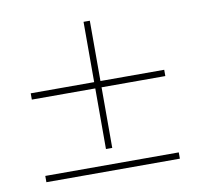

<svg xmlns="http://www.w3.org/2000/svg" viewBox="-61 -557 626 602"><g transform="rotate(-10 252.5 -256.5)"><path d="M465 -39V-19H40V-39ZM262 -302H465V-282H262V-89H242V-282H40V-302H242V-494H262Z"/></g></svg>

Font: Rozha One
Style: Regular
Weight: 400
Designer: Tim Donaldson, Indian Type Foundry
Foundry: Indian Type Foundry
Version: Version 1.301;PS 1.0;hotconv 1.0.78;makeotf.lib2.5.61930; tt